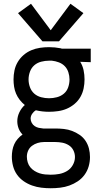

<svg xmlns="http://www.w3.org/2000/svg" viewBox="-20 -789 540 1022"><path d="M250 213Q275 213 300.5 210Q326 207 349.5 198.5Q373 190 394 176Q415 162 430 141.5Q445 121 452 96.5Q459 72 459 47Q459 24 453.5 2Q448 -20 435.5 -39Q423 -58 404 -71Q385 -84 364 -92Q343 -100 320 -102.5Q297 -105 275 -105H225Q223 -105 220 -105Q217 -105 215 -105Q214 -105 212.5 -105Q211 -105 210 -105Q198 -106 186.5 -108.5Q175 -111 165 -117.5Q155 -124 149 -135Q143 -146 143 -158Q143 -171 151 -183Q159 -195 171 -202Q188 -198 205.5 -196Q223 -194 241 -194Q265 -194 289.5 -197.5Q314 -201 336 -210.5Q358 -220 377 -236Q396 -252 408 -273Q420 -294 425 -318Q430 -342 430 -366Q430 -391 425 -415Q420 -439 407 -460L463 -458V-530H309L303 -532Q287 -535 272 -536.5Q257 -538 241 -538Q217 -538 193 -534.5Q169 -531 146.5 -521.5Q124 -512 105.5 -496Q87 -480 74.5 -459Q62 -438 57 -414Q52 -390 52 -366Q52 -347 55 -327.5Q58 -308 65.5 -290.5Q73 -273 85 -257.5Q97 -242 112 -230Q94 -214 83 -191Q72 -168 72 -144Q72 -124 79 -105.5Q86 -87 100 -73Q86 -63 74.5 -50Q63 -37 56 -21.5Q49 -6 46 11Q43 28 43 45Q43 70 49.5 95Q56 120 70.5 140.5Q85 161 106 175.5Q127 190 151 198.5Q175 207 200 210Q225 213 250 213ZM250 141Q235 141 220 139.5Q205 138 191 133.5Q177 129 164 121Q151 113 141.5 101.5Q132 90 127.5 75Q123 60 123 45Q123 28 130 12.5Q137 -3 150.5 -13Q164 -23 180.5 -28Q197 -33 214 -33Q217 -33 220 -33Q223 -33 225 -33H275Q293 -33 311.5 -29.5Q330 -26 346 -16Q362 -6 370.5 11Q379 28 379 47Q379 69 367.5 89.5Q356 110 336.5 121.5Q317 133 295 137Q273 141 250 141ZM241 -266Q220 -266 199 -271.5Q178 -277 162.5 -290.5Q147 -304 139.5 -324.5Q132 -345 132 -366Q132 -387 139.5 -407.5Q147 -428 162.5 -441.5Q178 -455 199 -460.5Q220 -466 241 -466H256Q275 -464 293.5 -457Q312 -450 325 -436.5Q338 -423 344 -404Q350 -385 350 -366Q350 -345 343 -324.5Q336 -304 320 -290.5Q304 -277 283 -271.5Q262 -266 241 -266ZM206 -569H294L424 -719L355 -769L250 -628L145 -769L76 -719Z"/></svg>

Font: Iosevka SS09
Style: Regular
Weight: 400
Monospace: yes
Designer: Belleve Invis
Foundry: Belleve Invis
Version: Version 5.2.1; ttfautohint (v1.8.3)